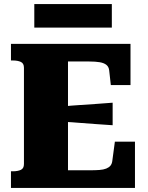

<svg xmlns="http://www.w3.org/2000/svg" viewBox="-20 -926 728 946"><path d="M645 -228V0H34V-82H44Q67 -82 82.5 -89Q98 -96 98 -118V-592Q98 -614 82.5 -621Q67 -628 44 -628H34V-710H623V-507H526L518 -579Q516 -597 504 -606.5Q492 -616 471 -619.5Q450 -623 420 -623H315V-87H420Q449 -87 469.5 -88.5Q490 -90 503.5 -95.5Q517 -101 524 -109.5Q531 -118 533 -131L546 -228ZM293 -402Q333 -406 373.5 -408.5Q414 -411 454.5 -414Q495 -417 535 -420V-309Q495 -312 454.5 -314.5Q414 -317 374 -320.5Q334 -324 293 -326ZM149 -906H531V-790H149Z"/></svg>

Font: Roboto Serif 20pt ExtraBold
Style: Regular
Weight: 800
Version: Version 1.008